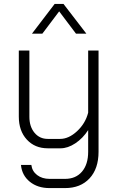

<svg xmlns="http://www.w3.org/2000/svg" viewBox="-20 -757 605 980"><path d="M87 85H140Q144 117 169.5 136.5Q195 156 233 156H312Q367 156 398.5 119Q430 82 430 18V-93Q403 -51 364.5 -25.5Q326 0 289 0H224Q158 0 117 -44.5Q76 -89 76 -162V-499H130V-161Q130 -111 156 -79.5Q182 -48 224 -48H287Q331 -48 373.5 -87.5Q416 -127 430 -182V-499H483V18Q483 104 437 153.5Q391 203 312 203H233Q172 203 132 170.5Q92 138 87 85ZM259 -737H304L421 -585H368L282 -699L196 -585H143Z"/></svg>

Font: Bai Jamjuree Light
Style: Regular
Weight: 300
Designer: Katatrad Aksorn Co.,Ltd.
Foundry: Cadson Demak Co.,Ltd.
Version: Version 1.000; ttfautohint (v1.6)